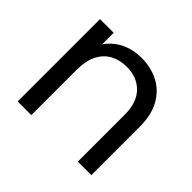

<svg xmlns="http://www.w3.org/2000/svg" viewBox="-132 -731 904 904"><g transform="rotate(45 320.0 -279.0)"><path d="M77.4 0V-548.3H168.4V0ZM478 0V-310.2Q478 -394 436 -436.4Q393.9 -478.9 325.3 -478.9Q278.7 -478.9 243.5 -459.5Q208.3 -440.2 188.4 -401.2Q168.4 -362.2 168.4 -302.9L143.8 -409.5Q153.6 -456.6 182.9 -490Q212.1 -523.4 253.9 -540.7Q295.8 -558 344.2 -558Q407.7 -558 458.4 -532Q509 -506 538.5 -453.6Q568 -401.3 568 -322.6V0Z"/></g></svg>

Font: Poppins Variable
Style: Regular
Weight: 100
Designer: Jonny Pinhorn
Foundry: Indian Type Foundry
Version: Version 6.000